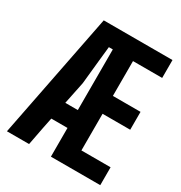

<svg xmlns="http://www.w3.org/2000/svg" viewBox="-185 -932 1002 1063"><g transform="rotate(30 316.0 -400.0)"><path d="M12.7 0H154.3C171.9 -91.8 183.6 -153.3 190.4 -183.6H293.9V0H609.4V-114.3H422.9V-348.6H599.6V-462.9H422.9V-685.5H609.4V-799.8H169.9C91.8 -400.4 39.1 -133.8 12.7 0ZM213.9 -297.9C228.5 -369.1 238.3 -416 243.2 -440.4C255.9 -562.5 263.7 -644.5 268.6 -685.5H293.9V-297.9H213.9Z"/></g></svg>

Font: Yellow Ladder Regular
Style: Regular
Weight: 400
Designer: Zima Creative
Version: Version 2.002